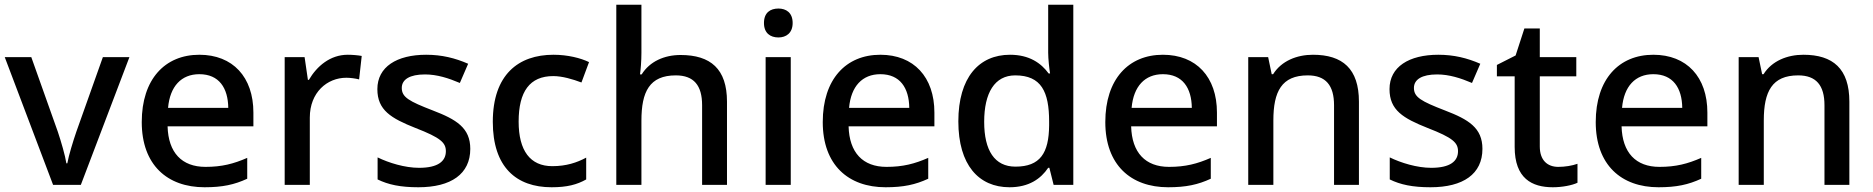

<svg xmlns="http://www.w3.org/2000/svg" viewBox="-20 -780 7902 810"><path d="M204 0H321L526 -539H414L302 -224C288 -183 270 -125 264 -91H260C255 -124 238 -182 224 -224L112 -539H0Z M821 -549C676 -549 578 -446 578 -265C578 -84 686 10 843 10C919 10 969 -1 1023 -26V-114C966 -89 916 -76 847 -76C747 -76 690 -136 687 -247H1049V-305C1049 -455 962 -549 821 -549ZM821 -467C904 -467 942 -409 943 -325H689C697 -416 745 -467 821 -467Z M1447 -549C1373 -549 1317 -501 1283 -443H1279L1265 -539H1181V0H1287V-284C1287 -390 1360 -452 1441 -452C1458 -452 1480 -449 1495 -445L1506 -544C1490 -547 1466 -549 1447 -549Z M1964 -152C1964 -241 1905 -276 1806 -314C1705 -353 1675 -370 1675 -409C1675 -445 1709 -466 1773 -466C1824 -466 1873 -450 1920 -430L1955 -511C1900 -535 1844 -549 1778 -549C1654 -549 1572 -498 1572 -404C1572 -315 1630 -281 1733 -240C1839 -199 1861 -178 1861 -142C1861 -100 1828 -72 1748 -72C1688 -72 1620 -93 1573 -116V-23C1618 -1 1669 10 1745 10C1883 10 1964 -46 1964 -152Z M2307 10C2372 10 2414 -1 2453 -23V-115C2414 -94 2369 -79 2310 -79C2217 -79 2168 -144 2168 -267C2168 -394 2215 -459 2314 -459C2352 -459 2396 -446 2433 -432L2465 -518C2430 -535 2375 -549 2315 -549C2167 -549 2059 -465 2059 -266C2059 -75 2158 10 2307 10Z M2686 -557V-760H2580V0H2686V-271C2686 -393 2720 -462 2831 -462C2907 -462 2942 -420 2942 -336V0H3047V-351C3047 -489 2978 -548 2851 -548C2783 -548 2721 -521 2687 -466H2680C2683 -487 2686 -523 2686 -557Z M3264 -744C3230 -744 3203 -727 3203 -683C3203 -640 3230 -622 3264 -622C3296 -622 3324 -640 3324 -683C3324 -727 3296 -744 3264 -744ZM3316 -539H3210V0H3316Z M3694 -549C3549 -549 3451 -446 3451 -265C3451 -84 3559 10 3716 10C3792 10 3842 -1 3896 -26V-114C3839 -89 3789 -76 3720 -76C3620 -76 3563 -136 3560 -247H3922V-305C3922 -455 3835 -549 3694 -549ZM3694 -467C3777 -467 3815 -409 3816 -325H3562C3570 -416 3618 -467 3694 -467Z M4239 10C4321 10 4371 -26 4402 -72H4407L4425 0H4508V-760H4402V-558C4402 -531 4407 -488 4410 -470H4404C4372 -514 4322 -549 4241 -549C4110 -549 4023 -453 4023 -268C4023 -84 4109 10 4239 10ZM4264 -77C4176 -77 4132 -145 4132 -266C4132 -388 4176 -462 4263 -462C4373 -462 4406 -393 4406 -267V-251C4405 -134 4368 -77 4264 -77Z M4886 -549C4741 -549 4643 -446 4643 -265C4643 -84 4751 10 4908 10C4984 10 5034 -1 5088 -26V-114C5031 -89 4981 -76 4912 -76C4812 -76 4755 -136 4752 -247H5114V-305C5114 -455 5027 -549 4886 -549ZM4886 -467C4969 -467 5007 -409 5008 -325H4754C4762 -416 4810 -467 4886 -467Z M5519 -549C5451 -549 5386 -523 5351 -467H5345L5330 -539H5246V0H5352V-272C5352 -394 5387 -462 5497 -462C5573 -462 5608 -420 5608 -336V0H5713V-351C5713 -490 5644 -549 5519 -549Z M6234 -152C6234 -241 6175 -276 6076 -314C5975 -353 5945 -370 5945 -409C5945 -445 5979 -466 6043 -466C6094 -466 6143 -450 6190 -430L6225 -511C6170 -535 6114 -549 6048 -549C5924 -549 5842 -498 5842 -404C5842 -315 5900 -281 6003 -240C6109 -199 6131 -178 6131 -142C6131 -100 6098 -72 6018 -72C5958 -72 5890 -93 5843 -116V-23C5888 -1 5939 10 6015 10C6153 10 6234 -46 6234 -152Z M6554 -76C6508 -76 6476 -104 6476 -162V-458H6630V-539H6476V-660H6411L6374 -546L6295 -506V-458H6370V-160C6370 -27 6443 10 6531 10C6570 10 6612 2 6635 -9V-89C6613 -81 6582 -76 6554 -76Z M6955 -549C6810 -549 6712 -446 6712 -265C6712 -84 6820 10 6977 10C7053 10 7103 -1 7157 -26V-114C7100 -89 7050 -76 6981 -76C6881 -76 6824 -136 6821 -247H7183V-305C7183 -455 7096 -549 6955 -549ZM6955 -467C7038 -467 7076 -409 7077 -325H6823C6831 -416 6879 -467 6955 -467Z M7588 -549C7520 -549 7455 -523 7420 -467H7414L7399 -539H7315V0H7421V-272C7421 -394 7456 -462 7566 -462C7642 -462 7677 -420 7677 -336V0H7782V-351C7782 -490 7713 -549 7588 -549Z"/></svg>

Font: Noto Sans Bengali UI Medium
Style: Regular
Weight: 500
Designer: Jelle Bosma - Monotype Design Team
Foundry: Monotype Imaging Inc.
Version: Version 2.003